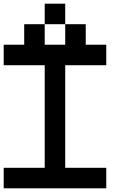

<svg xmlns="http://www.w3.org/2000/svg" viewBox="-20 -1020 707 1040"><path d="M333.3 -888.9H222.2V-1000H333.3ZM111.1 -777.8V-888.9H222.2V-777.8H333.3V-888.9H444.4V-777.8H555.6V-666.7H333.3V-111.1H555.6V0H0V-111.1H222.2V-666.7H0V-777.8Z"/></svg>

Font: Pixeloid Mono
Style: Regular
Weight: 400
Monospace: yes
Designer: GGBotNet
Foundry: GGBotNet
Version: 0.5